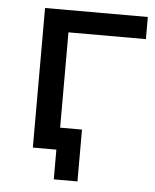

<svg xmlns="http://www.w3.org/2000/svg" viewBox="-49 -572 586 726"><g transform="rotate(5 244.0 -208.5)"><path d="M92.8 0V-529.8H482.9V-445.8H189V0ZM93.3 0V-84H272V112.8H182.1V0Z"/></g></svg>

Font: Montserrat Medium
Style: Regular
Weight: 500
Designer: Julieta Ulanovsky
Foundry: Julieta Ulanovsky
Version: Version 7.200